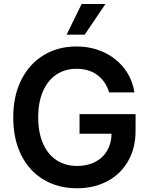

<svg xmlns="http://www.w3.org/2000/svg" viewBox="-20 -955 765 984"><path d="M372.1 -602.5Q314.5 -602.5 270 -573.5Q225.6 -544.4 200.7 -488.3Q175.8 -432.1 175.8 -354.5Q175.8 -275.4 200.7 -219Q225.6 -162.6 270.5 -133.5Q315.4 -104.5 375 -104.5Q427.7 -104.5 467.3 -124.8Q506.8 -145 528.8 -182.4Q550.8 -219.7 551.8 -269.5H387.7V-370.1H674.8V-285.2Q674.8 -195.8 636.5 -129.2Q598.1 -62.5 530.3 -26.4Q462.4 9.8 375 9.8Q277.8 9.8 203.6 -34.4Q129.4 -78.6 88.6 -160.6Q47.9 -242.7 47.9 -353.5Q47.9 -464.4 89.6 -546.6Q131.3 -628.9 204.8 -672.9Q278.3 -716.8 371.1 -716.8Q448.2 -716.8 512.2 -687Q576.2 -657.2 617.2 -603.8Q658.2 -550.3 668.9 -481.4H539.1Q522 -538.6 478.8 -570.6Q435.5 -602.5 372.1 -602.5ZM398.4 -934.6H520.5L414.1 -777.3H321.3Z"/></svg>

Font: Pretendard SemiBold
Style: Regular
Weight: 600
Designer: Base glyphs from Inter by Rasmus Andersson; Hangeul glyphs from Noto Sans CJK(Source Han Sans) by Jang Soo-young and Kan
Foundry: Kil Hyung-jin
Version: Version 1.309